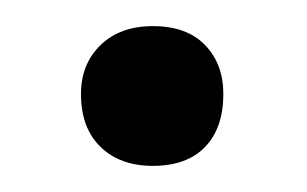

<svg xmlns="http://www.w3.org/2000/svg" viewBox="-20 -274 235 147"><path d="M97 -147Q72 -147 57 -161.5Q42 -176 42 -202Q42 -225 57 -239.5Q72 -254 97 -254Q123 -254 137 -239.5Q151 -225 151 -202Q151 -176 137 -161.5Q123 -147 97 -147Z"/></svg>

Font: Cormorant Light SemiBold
Style: Regular
Weight: 600
Version: Version 4.000